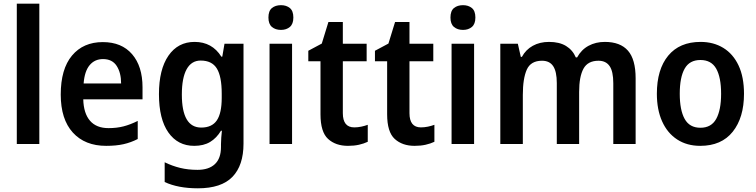

<svg xmlns="http://www.w3.org/2000/svg" viewBox="-20 -780 4096 1040"><path d="M193 0H71V-760H193Z M537 -552Q639 -552 695.5 -486.5Q752 -421 752 -307V-242H431Q433 -166 467.5 -126Q502 -86 568 -86Q612 -86 649 -95.5Q686 -105 726 -125V-27Q689 -8 649 1Q609 10 555 10Q440 10 374.5 -62Q309 -134 309 -268Q309 -406 370 -479Q431 -552 537 -552ZM538 -460Q493 -460 465.5 -427Q438 -394 433 -328H636Q636 -386 612 -423Q588 -460 538 -460Z M1034 -553Q1129 -553 1179 -473H1184L1196 -543H1299V-2Q1299 116 1239 178Q1179 240 1052 240Q945 240 872 206V99Q913 119 956 129.5Q999 140 1050 140Q1111 140 1144 109Q1177 78 1177 16V1Q1177 -13 1178.5 -34.5Q1180 -56 1182 -72H1177Q1153 -32 1118 -11Q1083 10 1032 10Q943 10 892 -62.5Q841 -135 841 -270Q841 -404 892.5 -478.5Q944 -553 1034 -553ZM1067 -452Q1017 -452 991 -405Q965 -358 965 -268Q965 -89 1070 -89Q1128 -89 1154.5 -128Q1181 -167 1181 -250V-273Q1181 -366 1154.5 -409Q1128 -452 1067 -452Z M1502 -752Q1531 -752 1550 -736.5Q1569 -721 1569 -685Q1569 -650 1550 -634Q1531 -618 1502 -618Q1472 -618 1453 -634Q1434 -650 1434 -685Q1434 -721 1453 -736.5Q1472 -752 1502 -752ZM1562 -543V0H1440V-543Z M1899 -90Q1918 -90 1937 -94Q1956 -98 1972 -104V-12Q1951 -2 1924.5 4Q1898 10 1865 10Q1798 10 1757 -27.5Q1716 -65 1716 -161V-448H1650V-505L1723 -544L1759 -661H1837V-543H1966V-448H1837V-167Q1837 -90 1899 -90Z M2260 -90Q2279 -90 2298 -94Q2317 -98 2333 -104V-12Q2312 -2 2285.5 4Q2259 10 2226 10Q2159 10 2118 -27.5Q2077 -65 2077 -161V-448H2011V-505L2084 -544L2120 -661H2198V-543H2327V-448H2198V-167Q2198 -90 2260 -90Z M2488 -752Q2517 -752 2536 -736.5Q2555 -721 2555 -685Q2555 -650 2536 -634Q2517 -618 2488 -618Q2458 -618 2439 -634Q2420 -650 2420 -685Q2420 -721 2439 -736.5Q2458 -752 2488 -752ZM2548 -543V0H2426V-543Z M3256 -553Q3340 -553 3381.5 -505.5Q3423 -458 3423 -356V0H3302V-329Q3302 -393 3282 -422Q3262 -451 3222 -451Q3164 -451 3140.5 -408Q3117 -365 3117 -282V0H2996V-330Q2996 -392 2976.5 -421.5Q2957 -451 2916 -451Q2855 -451 2833.5 -403Q2812 -355 2812 -266V0H2690V-543H2785L2801 -472H2807Q2828 -511 2866 -532Q2904 -553 2954 -553Q3010 -553 3046 -531Q3082 -509 3099 -469H3106Q3129 -511 3168 -532Q3207 -553 3256 -553Z M4010 -272Q4010 -143 3949 -66.5Q3888 10 3773 10Q3701 10 3648 -24.5Q3595 -59 3566.5 -122.5Q3538 -186 3538 -272Q3538 -404 3599.5 -478.5Q3661 -553 3775 -553Q3845 -553 3898 -520.5Q3951 -488 3980.5 -425.5Q4010 -363 4010 -272ZM3662 -272Q3662 -184 3688.5 -136Q3715 -88 3774 -88Q3833 -88 3859.5 -136Q3886 -184 3886 -272Q3886 -361 3859.5 -408Q3833 -455 3774 -455Q3715 -455 3688.5 -408Q3662 -361 3662 -272Z"/></svg>

Font: Noto Sans Hebrew SemiCondensed SemiBold
Style: Regular
Weight: 600
Width: 4
Designer: Monotype Design Team
Foundry: Monotype Imaging Inc.
Version: Version 2.004; ttfautohint (v1.8.4.7-5d5b)